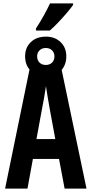

<svg xmlns="http://www.w3.org/2000/svg" viewBox="-20 -1112 540 1132"><path d="M10 0 157 -717H340L490 0H361L328 -175H174L142 0ZM228 -472 195 -292H306L273 -471Q268 -500 261.5 -537Q255 -574 251 -604Q247 -574 240 -535.5Q233 -497 228 -472ZM251 -661Q195 -661 161.5 -694Q128 -727 128 -780Q128 -831 161.5 -863.5Q195 -896 251 -896Q304 -896 337.5 -863.5Q371 -831 371 -780Q371 -728 338.5 -694.5Q306 -661 251 -661ZM250 -729Q273 -729 287 -743Q301 -757 301 -780Q301 -801 287 -815Q273 -829 250 -829Q228 -829 213.5 -815.5Q199 -802 199 -780Q199 -757 213 -743Q227 -729 250 -729ZM192 -944Q218 -984 238.5 -1021Q259 -1058 275 -1092H411V-1083Q398 -1064 374 -1036Q350 -1008 323.5 -980Q297 -952 274 -932H192Z"/></svg>

Font: Noto Sans Mono ExtraCondensed
Style: Bold
Weight: 700
Width: 2
Designer: Monotype Design Team
Foundry: Monotype Imaging Inc.
Version: Version 2.014